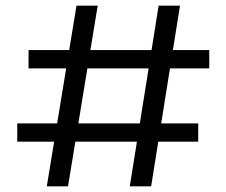

<svg xmlns="http://www.w3.org/2000/svg" viewBox="-20 -659 801 679"><path d="M145.5 0 250.5 -639H325.5L220.5 0ZM41 -158V-222.5H681V-158ZM439 0 541 -639H616.5L514.5 0ZM81 -417V-482H720V-417Z"/></svg>

Font: Anek Latin Expanded
Style: Regular
Weight: 400
Width: 7
Designer: Yesha Goshar
Foundry: Ek Type
Version: Version 1.003